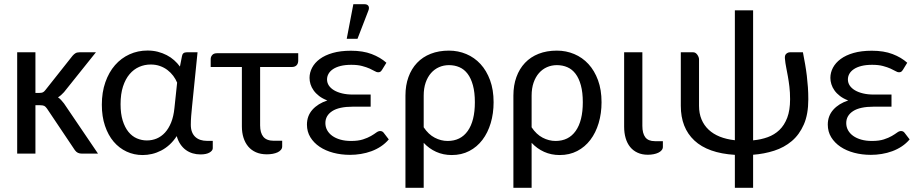

<svg xmlns="http://www.w3.org/2000/svg" viewBox="-20 -724 4328 905"><path d="M61 0ZM147 -477.5V-286.1H166.5Q175.8 -286.1 181.6 -288.6Q187.5 -291 193.8 -299.3L321.8 -460.9Q328.6 -468.8 335.7 -473.1Q342.8 -477.5 354.5 -477.5H432.1L281.7 -289.6Q274.9 -282.2 268.1 -276.1Q261.2 -270 253.4 -265.1Q261.7 -259.8 268.3 -252.2Q274.9 -244.6 281.7 -236.3L441.9 0H365.2Q355 0 347.2 -3.7Q339.4 -7.3 333 -16.1L201.7 -211.9Q194.8 -221.7 188.5 -224.9Q182.1 -228 169.4 -228H147V0H61V-477.5Z M924.8 3.9Q905.8 3.9 888.4 -1.2Q871.1 -6.3 856.4 -16.8Q841.8 -27.3 830.6 -43.7Q819.3 -60.1 813 -82.5Q797.9 -59.1 779.1 -42Q760.3 -24.9 739.3 -14.2Q718.3 -3.4 696.3 1.7Q674.3 6.8 652.3 6.8Q611.8 6.8 576.7 -9.5Q541.5 -25.9 515.6 -56.4Q489.7 -86.9 474.9 -130.9Q460 -174.8 460 -230.5Q460 -289.1 476.6 -336.4Q493.2 -383.8 522.2 -417Q551.3 -450.2 590.6 -468Q629.9 -485.8 675.3 -485.8Q701.2 -485.8 723.9 -480Q746.6 -474.1 765.9 -464.1Q785.2 -454.1 800.8 -440.2Q816.4 -426.3 828.1 -410.2L837.9 -460Q840.8 -477.5 859.9 -477.5H911.1L885.3 -222.7Q882.8 -199.2 881.1 -177Q879.4 -154.8 879.4 -136.2Q879.4 -115.7 885.3 -101.3Q891.1 -86.9 901.4 -77.9Q911.6 -68.8 925.3 -64.5Q939 -60.1 954.6 -60.1H982.9V-25.4Q982.9 -14.2 967.8 -5.1Q952.6 3.9 924.8 3.9ZM672.4 -62Q696.8 -62 718.5 -71Q740.2 -80.1 757.6 -98.9Q774.9 -117.7 786.6 -146.5Q798.3 -175.3 802.2 -214.8L814.9 -334.5Q808.1 -351.1 796.6 -366.5Q785.2 -381.8 769.5 -393.8Q753.9 -405.8 734.1 -412.8Q714.4 -419.9 690.4 -419.9Q661.6 -419.9 636 -408.7Q610.4 -397.5 590.8 -374.5Q571.3 -351.6 559.8 -316.4Q548.3 -281.2 548.3 -232.9Q548.3 -188 558.3 -155.8Q568.4 -123.5 585.4 -102.5Q602.5 -81.5 625 -71.8Q647.5 -62 672.4 -62Z M973.1 -445.3Q973.1 -456.5 980.5 -464.8Q987.8 -473.1 1002.4 -473.1H1385.7V-439Q1385.7 -424.3 1377.9 -416.3Q1370.1 -408.2 1355.5 -408.2H1206.1V-132.8Q1206.1 -97.7 1221.4 -79.1Q1236.8 -60.5 1271 -60.5H1310.1V-33.7Q1310.1 -24.9 1304.2 -17.8Q1298.3 -10.7 1288.6 -6.1Q1278.8 -1.5 1265.6 1Q1252.4 3.4 1237.8 3.4Q1209 3.4 1187 -6.1Q1165 -15.6 1150.1 -33.2Q1135.3 -50.8 1127.7 -75Q1120.1 -99.1 1120.1 -128.4V-408.2H973.1Z M1426.8 0ZM1781.2 -395.5Q1776.4 -387.7 1772.2 -385.5Q1768.1 -383.3 1761.7 -383.3Q1755.4 -383.3 1746.3 -388.7Q1737.3 -394 1722.7 -400.6Q1708 -407.2 1687 -412.8Q1666 -418.5 1635.7 -418.5Q1606.9 -418.5 1585.4 -413.1Q1564 -407.7 1549.8 -398.2Q1535.6 -388.7 1528.6 -376.2Q1521.5 -363.8 1521.5 -349.6Q1521.5 -334 1530 -321Q1538.6 -308.1 1554.4 -298.6Q1570.3 -289.1 1592.8 -283.7Q1615.2 -278.3 1643.6 -278.3H1727.1V-221.2H1643.6Q1578.1 -221.2 1545.9 -200.2Q1513.7 -179.2 1513.7 -144Q1513.7 -125.5 1522.2 -110.1Q1530.8 -94.7 1546.4 -83.5Q1562 -72.3 1584.5 -65.9Q1606.9 -59.6 1634.8 -59.6Q1668.5 -59.6 1690.9 -66.9Q1713.4 -74.2 1728.5 -83Q1743.7 -91.8 1753.4 -99.1Q1763.2 -106.4 1772 -106.4Q1777.3 -106.4 1781.5 -104.2Q1785.6 -102.1 1788.6 -98.1L1812.5 -66.9Q1796.4 -47.9 1775.4 -33.9Q1754.4 -20 1730.5 -11.2Q1706.5 -2.4 1680.9 1.7Q1655.3 5.9 1629.9 5.9Q1587.9 5.9 1551 -3.9Q1514.2 -13.7 1486.6 -32.2Q1459 -50.8 1442.9 -77.1Q1426.8 -103.5 1426.8 -136.7Q1426.8 -177.7 1452.6 -206.8Q1478.5 -235.8 1522.9 -250.5Q1500 -259.3 1484.1 -271.5Q1468.3 -283.7 1458.3 -297.9Q1448.2 -312 1443.6 -327.1Q1439 -342.3 1439 -356.9Q1439 -381.8 1451.2 -405Q1463.4 -428.2 1487.5 -446Q1511.7 -463.9 1548.3 -474.4Q1585 -484.9 1634.3 -484.9Q1690.9 -484.9 1731.9 -469.2Q1772.9 -453.6 1801.3 -428.2ZM1614.3 -541 1645.5 -704.1H1698.7Q1711.4 -704.1 1716.6 -695.8Q1721.7 -687.5 1716.3 -673.8L1665 -541Z M1891.1 -273.4Q1891.1 -321.8 1905.3 -360.8Q1919.4 -399.9 1945.8 -427.7Q1972.2 -455.6 2010.3 -470.5Q2048.3 -485.4 2096.2 -485.4Q2139.6 -485.4 2178 -469.2Q2216.3 -453.1 2244.9 -422.1Q2273.4 -391.1 2290 -345.9Q2306.6 -300.8 2306.6 -242.2Q2306.6 -189.5 2293 -143.8Q2279.3 -98.1 2253.9 -64.7Q2228.5 -31.2 2191.9 -12.2Q2155.3 6.8 2109.4 6.8Q2069.3 6.8 2035.9 -8.3Q2002.4 -23.4 1977.1 -50.8V161.1H1891.1ZM1977.1 -124Q1999.5 -90.3 2029.1 -75Q2058.6 -59.6 2089.8 -59.6Q2151.4 -59.6 2184.8 -106.9Q2218.3 -154.3 2218.3 -242.2Q2218.3 -288.6 2209.2 -321.8Q2200.2 -355 2184.1 -376.2Q2168 -397.5 2145.5 -407.2Q2123 -417 2096.2 -417Q2071.3 -417 2049.6 -407.5Q2027.8 -397.9 2011.7 -379.6Q1995.6 -361.3 1986.3 -334.5Q1977.1 -307.6 1977.1 -273.4Z M2399.9 -273.4Q2399.9 -321.8 2414.1 -360.8Q2428.2 -399.9 2454.6 -427.7Q2481 -455.6 2519 -470.5Q2557.1 -485.4 2605 -485.4Q2648.4 -485.4 2686.8 -469.2Q2725.1 -453.1 2753.7 -422.1Q2782.2 -391.1 2798.8 -345.9Q2815.4 -300.8 2815.4 -242.2Q2815.4 -189.5 2801.8 -143.8Q2788.1 -98.1 2762.7 -64.7Q2737.3 -31.2 2700.7 -12.2Q2664.1 6.8 2618.2 6.8Q2578.1 6.8 2544.7 -8.3Q2511.2 -23.4 2485.8 -50.8V161.1H2399.9ZM2485.8 -124Q2508.3 -90.3 2537.8 -75Q2567.4 -59.6 2598.6 -59.6Q2660.2 -59.6 2693.6 -106.9Q2727.1 -154.3 2727.1 -242.2Q2727.1 -288.6 2718 -321.8Q2709 -355 2692.9 -376.2Q2676.8 -397.5 2654.3 -407.2Q2631.8 -417 2605 -417Q2580.1 -417 2558.3 -407.5Q2536.6 -397.9 2520.5 -379.6Q2504.4 -361.3 2495.1 -334.5Q2485.8 -307.6 2485.8 -273.4Z M2921.9 -477.5H3007.8V-130.9Q3007.8 -95.2 3021.7 -76.9Q3035.6 -58.6 3066.9 -58.6H3104.5V-31.7Q3104.5 -22.9 3098.6 -15.9Q3092.8 -8.8 3083 -4.2Q3073.2 0.5 3060.5 2.9Q3047.9 5.4 3033.7 5.4Q3006.3 5.4 2985.4 -4.2Q2964.4 -13.7 2950.2 -31.2Q2936 -48.8 2929 -73Q2921.9 -97.2 2921.9 -126.5Z M3529.8 -675.3V-62.5Q3566.9 -65.9 3598.6 -77.4Q3630.4 -88.9 3653.8 -111.3Q3677.2 -133.8 3690.7 -169.2Q3704.1 -204.6 3704.1 -255.9Q3704.1 -289.1 3700.9 -315.2Q3697.8 -341.3 3693.8 -363.5Q3689.9 -385.7 3685.8 -406Q3681.6 -426.3 3679.7 -448.2Q3678.2 -463.9 3686.3 -470.7Q3694.3 -477.5 3703.1 -477.5H3764.6Q3770.5 -447.8 3775.1 -420.7Q3779.8 -393.6 3783 -366.9Q3786.1 -340.3 3788.1 -313Q3790 -285.6 3790 -255.9Q3790 -185.5 3769 -137.5Q3748 -89.4 3712.2 -59.1Q3676.3 -28.8 3629.2 -13.7Q3582 1.5 3529.8 5.4V161.1H3443.8V5.9Q3316.9 -2 3252.9 -61.8Q3189 -121.6 3189 -225.1V-477.5H3248Q3253.4 -477.5 3258.3 -474.4Q3263.2 -471.2 3266.8 -466.1Q3270.5 -460.9 3272.7 -455.1Q3274.9 -449.2 3274.9 -444.3V-225.1Q3274.9 -189.5 3286.6 -161.4Q3298.3 -133.3 3320.1 -112.8Q3341.8 -92.3 3373 -79.8Q3404.3 -67.4 3443.8 -63V-675.3Z M4236.3 -395.5Q4231.4 -387.7 4227.3 -385.5Q4223.1 -383.3 4216.8 -383.3Q4210.4 -383.3 4201.4 -388.7Q4192.4 -394 4177.7 -400.6Q4163.1 -407.2 4142.1 -412.8Q4121.1 -418.5 4090.8 -418.5Q4062 -418.5 4040.5 -413.1Q4019 -407.7 4004.9 -398.2Q3990.7 -388.7 3983.6 -376.2Q3976.6 -363.8 3976.6 -349.6Q3976.6 -334 3985.1 -321Q3993.7 -308.1 4009.5 -298.6Q4025.4 -289.1 4047.9 -283.7Q4070.3 -278.3 4098.6 -278.3H4182.1V-221.2H4098.6Q4033.2 -221.2 4001 -200.2Q3968.8 -179.2 3968.8 -144Q3968.8 -125.5 3977.3 -110.1Q3985.8 -94.7 4001.5 -83.5Q4017.1 -72.3 4039.6 -65.9Q4062 -59.6 4089.8 -59.6Q4123.5 -59.6 4146 -66.9Q4168.5 -74.2 4183.6 -83Q4198.7 -91.8 4208.5 -99.1Q4218.3 -106.4 4227.1 -106.4Q4232.4 -106.4 4236.6 -104.2Q4240.7 -102.1 4243.7 -98.1L4267.6 -66.9Q4251.5 -47.9 4230.5 -33.9Q4209.5 -20 4185.5 -11.2Q4161.6 -2.4 4136 1.7Q4110.4 5.9 4085 5.9Q4043 5.9 4006.1 -3.9Q3969.2 -13.7 3941.7 -32.2Q3914.1 -50.8 3897.9 -77.1Q3881.8 -103.5 3881.8 -136.7Q3881.8 -177.7 3907.7 -206.8Q3933.6 -235.8 3978 -250.5Q3955.1 -259.3 3939.2 -271.5Q3923.3 -283.7 3913.3 -297.9Q3903.3 -312 3898.7 -327.1Q3894 -342.3 3894 -356.9Q3894 -381.8 3906.2 -405Q3918.5 -428.2 3942.6 -446Q3966.8 -463.9 4003.4 -474.4Q4040 -484.9 4089.4 -484.9Q4146 -484.9 4187 -469.2Q4228 -453.6 4256.3 -428.2Z"/></svg>

Font: Carlito
Style: Regular
Weight: 400
Designer: Lukasz Dziedzic
Foundry: tyPoland Lukasz Dziedzic
Version: Version 1.104